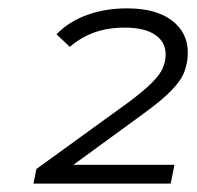

<svg xmlns="http://www.w3.org/2000/svg" viewBox="-20 -766 470 459"><path d="M60 -327 67 -362 288 -522Q324 -549 343 -568Q362 -587 369 -603Q376 -619 376 -636Q376 -666 350.5 -683Q325 -700 278 -700Q237 -700 204.5 -688Q172 -676 147 -654L115 -684Q144 -714 187.5 -730Q231 -746 284 -746Q353 -746 391 -717Q429 -688 429 -640Q429 -618 421.5 -596.5Q414 -575 391 -551Q368 -527 324 -495L128 -352L111 -372H397L388 -327Z"/></svg>

Font: MOST Montserrat
Style: Italic
Weight: 400
Italic angle: -11.3°
Designer: Julieta Ulanovsky
Foundry: Julieta Ulanovsky
Version: Version 8.000;March 11, 2024;FontCreator 15.0.0.2926 64-bit